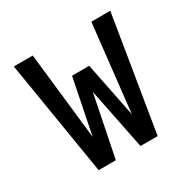

<svg xmlns="http://www.w3.org/2000/svg" viewBox="-124 -637 748 755"><g transform="rotate(-30 250.0 -260.0)"><path d="M384 0H306L250 -278L194 0H116L31 -520H117L161 -125L211 -374H289L339 -125L383 -520H469Z"/></g></svg>

Font: Iosevka Fixed Medium
Style: Regular
Weight: 500
Monospace: yes
Designer: Belleve Invis
Foundry: Belleve Invis
Version: Version 32.3.0